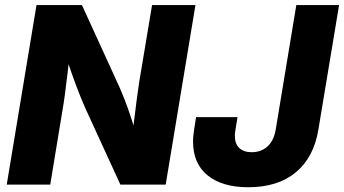

<svg xmlns="http://www.w3.org/2000/svg" viewBox="-20 -748 1394 778"><path d="M7.3 0 127.9 -727.5H312L462.9 -397.5Q473.6 -373.5 486.1 -341.3Q498.5 -309.1 511.2 -270.8Q523.9 -232.4 535.2 -190.4L512.7 -164.1Q516.6 -202.1 522.2 -249.8Q527.8 -297.4 533.7 -341.8Q539.6 -386.2 543.9 -414.6L596.2 -727.5H772L651.4 0H467.8L329.1 -302.2Q315.4 -332.5 301 -368.9Q286.6 -405.3 271 -449.5Q255.4 -493.7 237.8 -546.4L265.1 -554.2Q259.8 -501.5 253.9 -452.6Q248 -403.8 242.9 -365Q237.8 -326.2 233.4 -302.2L183.6 0ZM985.8 10.7Q880.9 10.7 821.5 -37.1Q762.2 -85 762.2 -174.8Q762.2 -182.6 762.9 -192.6Q763.7 -202.6 766.4 -221.4Q769 -240.2 774.4 -273.4H942.4Q937.5 -243.7 935.1 -228.8Q932.6 -213.9 932.1 -208Q931.6 -202.1 931.6 -198.2Q931.6 -165.5 949.5 -148.4Q967.3 -131.3 1000 -131.3Q1038.1 -131.3 1063.7 -154.5Q1089.4 -177.7 1097.2 -222.7L1180.7 -727.5H1354L1270 -222.2Q1251.5 -110.4 1178.7 -49.8Q1106 10.7 985.8 10.7Z"/></svg>

Font: Inter 24pt ExtraBold
Style: Italic
Weight: 800
Italic angle: -9.3988°
Designer: Rasmus Andersson
Foundry: rsms
Version: Version 4.001;git-66647c0bb